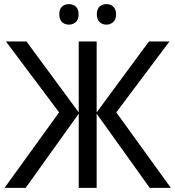

<svg xmlns="http://www.w3.org/2000/svg" viewBox="-20 -916 855 936"><path d="M268.1 -368.2 8.8 -713.9H108.9L363.8 -368.2V-713.9H451.2V-368.2L706.1 -713.9H806.2L546.9 -368.2L813 0H710L451.2 -361.8V0H363.8V-361.8L105 0H2ZM269 -846.2Q269 -872.6 282.7 -884.3Q296.4 -896 315.9 -896Q335 -896 349.1 -884Q363.3 -872.1 363.3 -846.2Q363.3 -820.3 349.1 -808.1Q335 -795.9 315.9 -795.9Q296.4 -795.9 282.7 -808.1Q269 -820.3 269 -846.2ZM452.1 -846.2Q452.1 -872.6 465.8 -884.3Q479.5 -896 499 -896Q508.3 -896 516.8 -893.1Q525.4 -890.1 531.7 -884Q538.1 -877.9 542 -868.7Q545.9 -859.4 545.9 -846.2Q545.9 -820.3 531.7 -808.1Q517.6 -795.9 499 -795.9Q479.5 -795.9 465.8 -808.1Q452.1 -820.3 452.1 -846.2Z"/></svg>

Font: Droid Sans
Style: Regular
Weight: 400
Foundry: Ascender Corporation
Version: Version 1.00 build 114